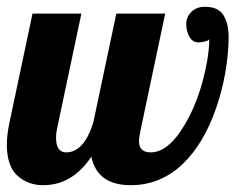

<svg xmlns="http://www.w3.org/2000/svg" viewBox="-28 -540 709 566"><path d="M137.2 -134.8Q137.2 -90.8 167 -90.8Q219.7 -90.8 247.1 -179.2L314.9 -500H459L387.2 -160.2Q381.8 -136.2 381.8 -124Q381.8 -90.8 416 -90.8Q462.4 -90.8 504.4 -153.3Q561 -236.8 583 -362.3Q588.9 -397.5 588.9 -424.8Q586.4 -419.4 574.7 -417.5L564.5 -415.5Q560.1 -415 557.1 -415Q539.6 -415 530.3 -431.9Q521 -448.7 521 -469Q521 -489.3 535.9 -504.6Q550.8 -520 576.2 -520Q615.7 -520 630.9 -494.9Q646 -469.7 646 -431.4Q646 -393.1 639.2 -345Q632.3 -296.9 617.7 -248Q585 -138.2 525.9 -72.3Q455.6 5.9 357.2 5.9Q258.8 5.9 241.2 -78.1Q185.5 5.9 99.1 5.9Q54.2 5.9 22.9 -22.5Q-7.8 -50.8 -7.8 -113.8Q-7.8 -142.1 0 -179.2L67.9 -500H211.9L140.1 -160.2Q137.2 -147.5 137.2 -134.8Z"/></svg>

Font: UVF Lobster12
Style: Regular
Weight: 400
Designer: Pablo Impallari
Foundry: Pablo Impallari. www.impallari.com
Version: Version 1.004